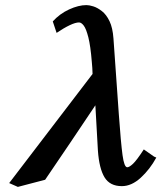

<svg xmlns="http://www.w3.org/2000/svg" viewBox="-20 -718 633 753"><path d="M584 -104 593 -100Q568 -54 532 -21Q496 12 458 12Q411 12 390 -22.5Q369 -57 364 -127L354 -305Q305 -232 256 -159Q207 -86 157 -13L50 15L16 0L343 -428Q343 -439 342 -451.5Q341 -464 340 -476Q335 -538 326.5 -571.5Q318 -605 308.5 -617.5Q299 -630 290 -630Q276 -630 253 -619Q230 -608 202 -589L187 -634Q214 -664 251 -681Q288 -698 319 -698Q330 -698 346 -693Q362 -688 379.5 -674.5Q397 -661 409.5 -635Q422 -609 425 -567L446 -270Q454 -158 460.5 -110Q467 -62 479 -62Q487 -62 501.5 -75.5Q516 -89 544 -132Z"/></svg>

Font: Libertinus Serif Semibold Italic
Style: Regular
Weight: 600
Italic angle: -11.5°
Designer: Philipp H. Poll, Khaled Hosny
Foundry: Caleb Maclennan
Version: Version 7.051;RELEASE